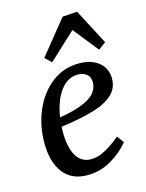

<svg xmlns="http://www.w3.org/2000/svg" viewBox="-101 -694 585 770"><g transform="rotate(-15 191.0 -309.0)"><path d="M248 -429Q300 -429 330.5 -403.5Q361 -378 361 -336Q361 -294 329 -267Q297 -240 236 -224Q175 -208 87 -198L90 -235Q164 -245 206 -260.5Q248 -276 265.5 -296.5Q283 -317 283 -341Q283 -364 268.5 -375.5Q254 -387 233 -387Q196 -387 169.5 -358.5Q143 -330 129 -283Q115 -236 115 -181Q115 -115 136 -80Q157 -45 197 -45Q225 -45 256 -61.5Q287 -78 320 -106L341 -77Q311 -40 265.5 -13.5Q220 13 166 13Q101 13 66.5 -32Q32 -77 32 -156Q32 -228 58.5 -290Q85 -352 134 -390.5Q183 -429 248 -429ZM120 -486 234 -627 295 -631 372 -484 341 -461 258 -565 146 -461Z"/></g></svg>

Font: Rasa
Style: Italic
Weight: 400
Italic angle: -7.10001°
Designer: Anna Giedrys (Yrsa+Rasa design), David Brezina (Yrsa art-direction, Rasa art-direction, design)
Foundry: Rosetta Type Foundry
Version: Version 2.004